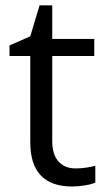

<svg xmlns="http://www.w3.org/2000/svg" viewBox="-20 -679 393 709"><path d="M258.8 -57.1Q280.3 -57.1 300.3 -60.3Q320.3 -63.5 332 -66.9V-4.9Q318.8 1.5 293.2 5.6Q267.6 9.8 247.1 9.8Q91.8 9.8 91.8 -153.8V-472.2H15.1V-511.2L91.8 -544.9L126 -659.2H172.9V-535.2H328.1V-472.2H172.9V-157.2Q172.9 -108.9 195.8 -83Q218.8 -57.1 258.8 -57.1Z"/></svg>

Font: f02954597
Style: Regular
Weight: 400
Foundry: Ascender Corporation
Version: Version 1.10